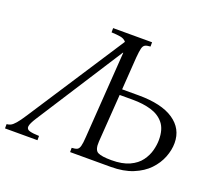

<svg xmlns="http://www.w3.org/2000/svg" viewBox="-140 -819 1093 973"><g transform="rotate(20 406.5 -332.5)"><path d="M104 -100Q82 -66 80.5 -50Q79 -34 96.5 -29Q114 -24 148 -23V0H-27V-23Q-15 -24 -5 -29Q5 -34 19 -50Q33 -66 55 -100L394 -620Q383 -634 362.5 -637.5Q342 -641 314 -642V-665H524V-642Q505 -641 495.5 -636Q486 -631 482 -615.5Q478 -600 475 -565L463 -389H552Q676 -389 741 -345Q806 -301 806 -224Q806 -186 790.5 -146.5Q775 -107 743.5 -74Q712 -41 662 -20.5Q612 0 543 0H324V-23Q343 -24 352.5 -28.5Q362 -33 366.5 -49Q371 -65 373 -100L405 -565H403ZM534 -33Q593 -33 631 -50.5Q669 -68 689.5 -96Q710 -124 718 -154.5Q726 -185 726 -212Q726 -269 700.5 -300.5Q675 -332 631.5 -345Q588 -358 532 -358H461L443 -100Q440 -54 461 -43.5Q482 -33 534 -33Z"/></g></svg>

Font: Bona Nova
Style: Italic
Weight: 400
Italic angle: -4°
Designer: Mateusz Machalski
Foundry: Capitalics
Version: Version 4.001; ttfautohint (v1.8.3)